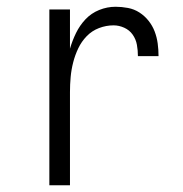

<svg xmlns="http://www.w3.org/2000/svg" viewBox="-20 -548 540 568"><path d="M126 0V-520H187V-404Q194 -428 205 -450.5Q216 -473 233 -491Q250 -509 273.5 -518.5Q297 -528 322 -528Q340 -528 358.5 -524.5Q377 -521 392.5 -511Q408 -501 419.5 -486.5Q431 -472 437.5 -455Q444 -438 446.5 -419.5Q449 -401 449 -382H388Q388 -399 385 -415.5Q382 -432 372.5 -445.5Q363 -459 347.5 -466Q332 -473 316 -473Q294 -473 273 -465Q252 -457 236.5 -441Q221 -425 211.5 -405Q202 -385 196.5 -363.5Q191 -342 189 -320Q187 -298 187 -276V0Z"/></svg>

Font: Iosevka Fixed Light
Style: Regular
Weight: 300
Monospace: yes
Designer: Belleve Invis
Foundry: Belleve Invis
Version: Version 32.3.0